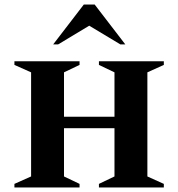

<svg xmlns="http://www.w3.org/2000/svg" viewBox="-20 -832 790 852"><path d="M44 0V-16L118 -49V-511L44 -544V-560H333V-544L264 -511V-314H488V-511L419 -544V-560H707V-544L634 -511V-49L707 -16V0H419V-16L488 -49V-263H264V-49L333 -16V0ZM216 -635 352 -812H400L536 -635H514L376 -718L238 -635Z"/></svg>

Font: Spectral SC
Style: Bold
Weight: 700
Designer: Jean-Baptiste Levee
Foundry: Production Type
Version: Version 2.001